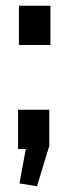

<svg xmlns="http://www.w3.org/2000/svg" viewBox="-20 -520 239 670"><path d="M152 -137V-11L109 130L48 120L70 0H43V-137ZM156 -500V-363H46V-500Z"/></svg>

Font: Pathway Extreme 72pt SemiBold
Style: Regular
Weight: 600
Designer: Eduardo Rodriguez Tunni
Foundry: Eduardo Rodriguez Tunni
Version: Version 1.001;gftools[0.9.26]